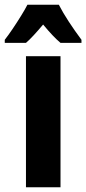

<svg xmlns="http://www.w3.org/2000/svg" viewBox="-55 -786 362 806"><path d="M199 0H54V-550H199ZM192 -766Q209 -733 233.5 -695.5Q258 -658 287 -619V-606H199Q168 -632 126 -683Q105 -658 86.5 -638Q68 -618 54 -606H-35V-619Q-20 -638 -1.5 -665.5Q17 -693 34 -720.5Q51 -748 60 -766Z"/></svg>

Font: Noto Sans Arabic ExtCond ExtBd
Style: Regular
Weight: 800
Width: 2
Designer: Monotype Design Team, Nadine Chahine, Nizar Qandah and Khaled Hosny
Foundry: Monotype Imaging Inc.
Version: Version 2.012; ttfautohint (v1.8.4.7-5d5b)